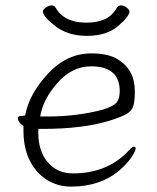

<svg xmlns="http://www.w3.org/2000/svg" viewBox="-20 -679 583 712"><path d="M155 -247Q268 -247 363 -273Q401 -285 412.5 -299Q424 -313 424 -341Q424 -433 318 -433Q247 -433 193 -371.5Q139 -310 129 -247ZM61 -249 70 -250H73L74 -254Q89 -332 158.5 -406.5Q228 -481 319 -481Q380 -481 415 -460Q480 -422 480 -340Q480 -307 475 -288Q470 -269 451 -257.5Q432 -246 388 -232Q288 -201 140 -201H122V-186Q122 -119 157 -77.5Q192 -36 251 -36Q379 -36 459 -122Q470 -135 476.5 -135Q483 -135 483 -127.5Q483 -120 469 -98Q455 -76 426 -50Q354 13 244 13Q194 13 154 -12Q114 -37 90.5 -83.5Q67 -130 67 -195V-211L65 -213Q46 -227 46 -241Q46 -249 60 -249ZM414 -651Q419 -659 429 -659Q439 -659 449.5 -651Q460 -643 460 -637Q460 -618 417.5 -582Q375 -546 301.5 -546Q228 -546 179 -587Q139 -619 139 -637Q139 -643 150 -651Q161 -659 171 -659Q181 -659 186 -651Q218 -595 300 -595Q339 -595 367 -607Q395 -619 414 -651Z"/></svg>

Font: LXGW WenKai Light
Style: Regular
Weight: 300
Designer: LXGW / Fontworks Inc.
Foundry: LXGW / Fontworks Inc.
Version: Version 1.501; October 10, 2024